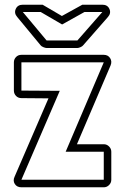

<svg xmlns="http://www.w3.org/2000/svg" viewBox="-20 -796 555 816"><path d="M71 -379Q57 -379 48 -388.5Q39 -398 39 -411V-531Q39 -544 48 -553.5Q57 -563 71 -563H421Q439 -563 448 -549Q457 -535 450 -518L307 -183H421Q434 -183 443.5 -173.5Q453 -164 453 -151V-32Q453 -19 443.5 -9.5Q434 0 421 0H71Q52 0 43 -14Q34 -28 42 -45L186 -378ZM333 -603Q330 -599 322 -595.5Q314 -592 309 -592H178Q173 -592 164.5 -595.5Q156 -599 153 -603L53 -724Q39 -740 47 -758Q55 -776 77 -776H161L243 -728L330 -776H415Q437 -776 445 -758Q453 -740 439 -724ZM415 -745H339L244 -692L153 -745H77L178 -624H309ZM234 -410 71 -32H421V-151H259L421 -531H71V-411Z"/></svg>

Font: Lichte PostBus
Style: Regular
Weight: 400
Designer: Peter Wiegel
Version: Version 1.001